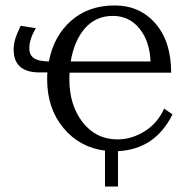

<svg xmlns="http://www.w3.org/2000/svg" viewBox="-20 -536 684 700"><path d="M29.8 -355Q29.8 -373 34.7 -390.9Q39.6 -408.7 55.2 -441.9L110.8 -433.1Q86.9 -394 86.9 -358.9Q86.9 -335.9 103.3 -324.2Q119.6 -312.5 158.2 -312Q175.8 -404.8 239.3 -460.4Q302.7 -516.1 397.9 -516.1Q489.7 -516.1 546.9 -450.2Q604 -384.3 604 -271H233.9Q232.9 -263.2 232.9 -247.1Q232.9 -152.3 281.5 -90.1Q330.1 -27.8 408.2 -27.8Q460.4 -27.8 508.1 -57.9Q555.7 -87.9 578.1 -140.1L608.9 -119.1Q545.9 8.3 410.2 15.1V144H362.8V13.2Q270 1.5 210.9 -69.8Q151.9 -141.1 151.9 -247.1Q151.9 -264.2 152.8 -272H124Q29.8 -272 29.8 -355ZM237.8 -312H528.8Q525.9 -385.7 488.5 -431.9Q451.2 -478 391.1 -478Q329.6 -478 290 -433.1Q250.5 -388.2 237.8 -312Z"/></svg>

Font: LT Superior Serif
Style: Regular
Weight: 400
Designer: Daniel Lyons
Foundry: LyonsType
Version: Version 2.120;FEAKit 1.0